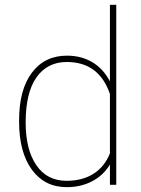

<svg xmlns="http://www.w3.org/2000/svg" viewBox="-20 -770 587 800"><path d="M59.6 -269.5Q59.6 -396 112.8 -467Q166 -538.1 258.8 -538.1Q318.4 -538.1 364 -511.2Q409.7 -484.4 438 -431.2V-750H464.4V0H438V-84.5Q411.1 -39.6 364.3 -14.9Q317.4 9.8 257.8 9.8Q166 9.8 112.8 -63Q59.6 -135.7 59.6 -262.7ZM86.9 -259.3Q86.9 -147 131.3 -81.8Q175.8 -16.6 257.3 -16.6Q322.8 -16.6 369.1 -45.7Q415.5 -74.7 438 -130.9V-378.4Q392.6 -511.7 258.3 -511.7Q177.2 -511.7 132.1 -447.8Q86.9 -383.8 86.9 -259.3Z"/></svg>

Font: Roboto Thin
Style: Regular
Weight: 250
Designer: Google
Version: Version 2.134; 2016